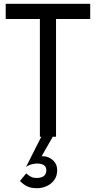

<svg xmlns="http://www.w3.org/2000/svg" viewBox="-20 -720 505 1011"><path d="M263 -9 199 103H208Q225 103 241.5 111.5Q258 120 269.5 136Q281 152 281 177Q281 207 265.5 228Q250 249 226 260Q202 271 174 271Q146 271 126 262.5Q106 254 85 233L118 193Q132 205 143.5 211Q155 217 174 217Q191 217 202 212Q213 207 218.5 198Q224 189 224 177Q224 165 218.5 157Q213 149 202 145Q191 141 174 141Q167 141 150 144.5Q133 148 117 159L202 -9ZM10 -700H455V-620H275V0H190V-620H10Z"/></svg>

Font: Venryn Sans
Style: Regular
Weight: 400
Designer: Owen Earl, indestructible type* (font) & Cristiano Sobral (main changes)
Version: Version 3.600; ttfautohint (v1.8.3)